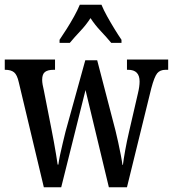

<svg xmlns="http://www.w3.org/2000/svg" viewBox="-20 -786 726 806"><path d="M59 -440Q52 -472 39 -482.5Q26 -493 2 -493H0V-536H211V-493H205Q181 -493 169 -484Q157 -475 157 -451Q157 -442 159 -430.5Q161 -419 164 -407L196 -244Q201 -220 206 -191.5Q211 -163 215.5 -137Q220 -111 222 -95H225Q227 -111 232 -135Q237 -159 243.5 -185.5Q250 -212 255 -233L338 -533H388L465 -237Q470 -217 476 -189.5Q482 -162 487 -136Q492 -110 494 -94H496Q499 -118 505.5 -154.5Q512 -191 522 -234L559 -394Q566 -423 566 -444Q566 -493 518 -493H513V-536H686V-493H675Q652 -493 640 -478.5Q628 -464 615 -415L513 0H437L339 -408L237 0H164ZM230 -619Q243 -638 259.5 -664Q276 -690 291 -717Q306 -744 315 -766H406Q415 -744 430 -717Q445 -690 461 -664Q477 -638 490 -619V-606H447Q428 -629 403 -655.5Q378 -682 360 -710Q342 -682 317.5 -656Q293 -630 273 -606H230Z"/></svg>

Font: Noto Serif Hebrew ExtraCondensed Medium
Style: Regular
Weight: 500
Width: 2
Designer: Monotype Design Team
Foundry: Monotype Imaging Inc.
Version: Version 2.004; ttfautohint (v1.8.4.7-5d5b)